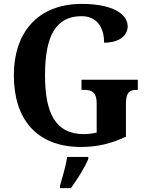

<svg xmlns="http://www.w3.org/2000/svg" viewBox="-20 -744 760 985"><path d="M396 10C481 10 553 -8 626 -43V-209C626 -267 642 -283 680 -283H687V-335H398V-283H411C455 -283 476 -267 476 -213V-64C455 -59 432 -56 410 -56C264 -56 211 -164 211 -358C211 -554 263 -661 398 -661C477 -661 514 -604 514 -525C593 -525 635 -562 635 -609C635 -673 555 -724 400 -724C171 -724 51 -574 51 -358C51 -137 164 10 396 10ZM288 208V221H344C375 178 417 113 433 71V61H325C318 106 300 167 288 208Z"/></svg>

Font: Noto Serif Myanmar SemiCondensed
Style: Bold
Weight: 700
Width: 4
Designer: Ben Mitchell and the Monotype Design Team
Foundry: Monotype Imaging Inc.
Version: Version 2.106